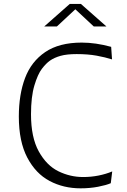

<svg xmlns="http://www.w3.org/2000/svg" viewBox="-20 -962 660 994"><path d="M555.5 -719.5 560 -654.5Q525.5 -665.5 480.2 -673.8Q435 -682 377 -682Q326 -682 293.8 -673Q261.5 -664 238.5 -648Q218.5 -634 197 -606Q175.5 -578 158 -519.5Q140.5 -461 140.5 -370.5Q140.5 -250.5 180.8 -178Q221 -105.5 282 -75.5Q343 -45.5 410.5 -45.5Q451.5 -45.5 490.2 -53.2Q529 -61 561 -74.5L553.5 -13.5Q530.5 -3.5 488 4.8Q445.5 13 397 13Q309 13 237 -25Q165 -63 121.2 -146.2Q77.5 -229.5 77.5 -358.5Q77.5 -473 109.8 -558.2Q142 -643.5 214.2 -692.5Q286.5 -741.5 403 -741.5Q475 -741.5 555.5 -719.5ZM341 -941.5H399L531 -825H465.5L356 -927H384L274.5 -825H209Z"/></svg>

Font: Monaspace Argon Var ExtraLight
Style: Regular
Weight: 200
Designer: Riley Cran and the Lettermatic Team
Version: Version 1.200 (Monaspace Argon Var)